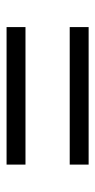

<svg xmlns="http://www.w3.org/2000/svg" viewBox="131 -656 296 599"><g transform="rotate(90 279.5 -357.0)"><path d="M65 -426V-485H494V-426ZM65 -229V-288H494V-229Z"/></g></svg>

Font: Noto Serif NP Hmong
Style: Regular
Weight: 400
Designer: Dalton Maag Ltd
Foundry: Dalton Maag Ltd
Version: Version 1.001